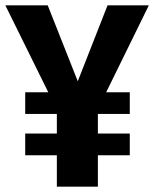

<svg xmlns="http://www.w3.org/2000/svg" viewBox="-29 -696 575 716"><path d="M367 -352H455V-271H336V-198H455V-117H336V0H183V-117H65V-198H183V-271H65V-352H151L-9 -676H149L261 -393L372 -676H526Z"/></svg>

Font: Fira Sans Condensed
Style: Bold
Weight: 700
Width: 3
Designer: bBox Type GmbH & Carrois Corporate GbR & Edenspiekermann AG
Foundry: bBox Type GmbH & Carrois Corporate GbR & Edenspiekermann AG
Version: Version 4.301